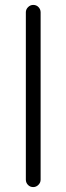

<svg xmlns="http://www.w3.org/2000/svg" viewBox="-20 -760 270 780"><path d="M145 -30Q145 -18 136 -9Q127 0 115 0Q102 0 93.5 -9Q85 -18 85 -30V-710Q85 -722 94 -731Q103 -740 115 -740Q128 -740 136.5 -731Q145 -722 145 -710Z"/></svg>

Font: zvoove
Style: Regular
Weight: 400
Designer: Vernon Adams (Nunito) & Andrew Paglinawan (Quicksand)
Foundry: zvoove
Version: Version 3.006